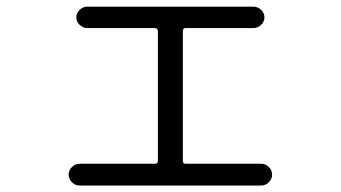

<svg xmlns="http://www.w3.org/2000/svg" viewBox="-20 -573 1040 586"><path d="M222.7 -6.8Q209 -6.8 199.2 -17.1Q189.5 -27.3 189.5 -40Q189.5 -52.7 199.2 -63Q209 -73.2 222.7 -73.2H453.1Q461.9 -73.2 461.9 -82V-477.5Q461.9 -486.3 453.1 -487.3H247.1Q233.4 -487.3 223.1 -497.1Q212.9 -506.8 212.9 -520Q212.9 -533.2 223.1 -543Q233.4 -552.7 247.1 -552.7H752.9Q766.6 -552.7 776.9 -543Q787.1 -533.2 787.1 -520Q787.1 -506.8 776.9 -497.1Q766.6 -487.3 752.9 -487.3H545.9Q538.1 -487.3 538.1 -477.5V-82Q538.1 -73.2 545.9 -73.2H777.3Q791 -73.2 800.8 -63Q810.5 -52.7 810.5 -40Q810.5 -27.3 800.8 -17.1Q791 -6.8 777.3 -6.8Z"/></svg>

Font: Rounded Mgen+ 1mn regular
Style: Regular
Weight: 400
Designer: [Source Han Sans]
Ryoko NISHIZUKA  (kana & ideographs); Paul D. Hunt (Latin, Greek & Cyrillic); Wenlong ZHANG  (bopomofo
Version: Version 1.059.20150602